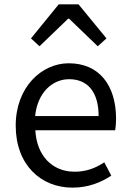

<svg xmlns="http://www.w3.org/2000/svg" viewBox="-20 -847 594 880"><path d="M312 13C385 13 443 -11 490 -42L458 -103C417 -76 375 -60 322 -60C219 -60 148 -134 142 -250H508C510 -264 512 -282 512 -302C512 -457 434 -557 295 -557C171 -557 52 -448 52 -271C52 -92 167 13 312 13ZM141 -315C152 -423 220 -484 297 -484C382 -484 432 -425 432 -315ZM122 -671 161 -635 292 -761H297L428 -635L468 -671L340 -827H249Z"/></svg>

Font: Source Han Sans JP
Style: Regular
Weight: 400
Designer: Ryoko NISHIZUKA 西塚涼子 (kana, bopomofo & ideographs); Paul D. Hunt (Latin, Greek & Cyrillic); Sandoll Communications 산돌커뮤니
Foundry: Adobe
Version: Version 2.004;hotconv 1.0.118;makeotfexe 2.5.65603